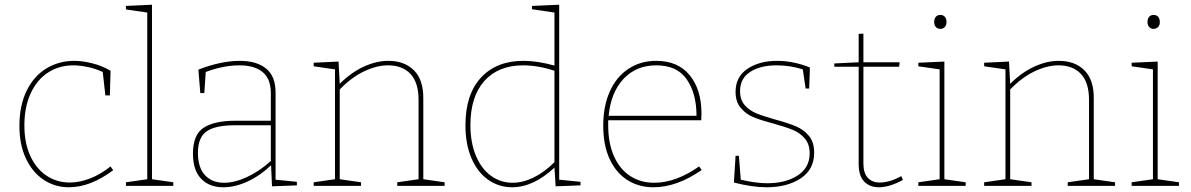

<svg xmlns="http://www.w3.org/2000/svg" viewBox="-20 -785 5032 811"><path d="M458 -66Q362 6 271 6Q212 6 164.5 -25.5Q117 -57 89.5 -115.5Q62 -174 62 -253Q62 -339 92.5 -401.5Q123 -464 176 -496Q229 -528 294 -528Q328 -528 370 -517.5Q412 -507 447 -486L444 -382H425L414 -481Q384 -495 350.5 -502Q317 -509 290 -509Q229 -509 182 -478Q135 -447 109 -389.5Q83 -332 83 -255Q83 -181 108 -126.5Q133 -72 176.5 -43Q220 -14 275 -14Q316 -14 360 -31Q404 -48 447 -82Z M622 -765V-28L712 -15V0H512V-15L602 -28V-732L512 -745V-760Z M1144 -26 1234 -17V-2L1129 2L1125 -87Q1079 -43 1026 -18.5Q973 6 923 6Q864 6 829.5 -30Q795 -66 795 -136Q795 -217 841 -246Q887 -275 973 -275H1124V-391Q1124 -452 1089.5 -480.5Q1055 -509 992 -509Q924 -509 849 -481L843 -392H826L818 -491Q914 -528 993 -528Q1064 -528 1104 -495.5Q1144 -463 1144 -394ZM926 -13Q971 -13 1023 -37Q1075 -61 1124 -105V-256H975Q889 -256 852.5 -230Q816 -204 816 -140Q816 -77 846 -45Q876 -13 926 -13Z M1768 -28 1858 -15V0H1658V-15L1748 -28V-363Q1748 -436 1714 -472.5Q1680 -509 1619 -509Q1571 -509 1517.5 -483.5Q1464 -458 1415 -407V-28L1505 -15V0H1305V-15L1395 -28V-492L1305 -505V-520L1410 -525L1415 -431Q1463 -479 1516.5 -503.5Q1570 -528 1620 -528Q1689 -528 1729 -487.5Q1769 -447 1768 -368Z M2342 -26 2432 -17V-2L2327 2L2322 -77Q2233 6 2143 6Q2088 6 2043 -25Q1998 -56 1972 -115.5Q1946 -175 1946 -256Q1946 -386 2011.5 -457Q2077 -528 2191 -528Q2250 -528 2322 -508V-732L2227 -746V-760L2342 -765ZM2322 -100V-486Q2253 -509 2190 -509Q2085 -509 2026 -443Q1967 -377 1967 -257Q1967 -182 1990.5 -126.5Q2014 -71 2054.5 -42Q2095 -13 2145 -13Q2188 -13 2233.5 -35Q2279 -57 2322 -100Z M2944 -67Q2839 6 2740 6Q2678 6 2630 -24.5Q2582 -55 2555 -113.5Q2528 -172 2528 -254Q2528 -336 2555.5 -398Q2583 -460 2634 -494Q2685 -528 2752 -528Q2844 -528 2893.5 -467Q2943 -406 2943 -305L2942 -277H2549V-256Q2549 -180 2573.5 -125Q2598 -70 2642 -41.5Q2686 -13 2743 -13Q2835 -13 2933 -82ZM2551 -296H2922Q2922 -390 2881 -449.5Q2840 -509 2752 -509Q2667 -509 2613.5 -451.5Q2560 -394 2551 -296Z M3255 -280Q3310 -265 3342 -251.5Q3374 -238 3396.5 -211.5Q3419 -185 3419 -140Q3419 -69 3362 -31.5Q3305 6 3218 6Q3157 6 3080 -14L3087 -127H3101L3109 -26Q3173 -11 3221 -11Q3299 -11 3349.5 -44Q3400 -77 3400 -137Q3400 -176 3379.5 -200Q3359 -224 3328.5 -236.5Q3298 -249 3247 -263Q3194 -277 3162.5 -290Q3131 -303 3109 -329Q3087 -355 3087 -397Q3087 -461 3137.5 -494.5Q3188 -528 3262 -528Q3331 -528 3401 -500L3398 -411H3383L3371 -492Q3317 -509 3260 -509Q3192 -509 3149 -481.5Q3106 -454 3106 -400Q3106 -363 3126 -340.5Q3146 -318 3175.5 -306Q3205 -294 3255 -280Z M3794 -25Q3737 6 3692 6Q3653 6 3630 -18.5Q3607 -43 3607 -91V-503H3504V-517L3607 -522V-642L3627 -643V-522H3780L3778 -503H3627V-94Q3627 -54 3645.5 -34Q3664 -14 3696 -14Q3738 -14 3787 -41Z M3969 -525V-28L4059 -15V0H3859V-15L3949 -28V-492L3859 -505V-520ZM3926 -692Q3926 -706 3933 -714Q3940 -722 3952 -722Q3964 -722 3971 -714Q3978 -706 3978 -692Q3978 -678 3970.5 -670.5Q3963 -663 3951 -663Q3940 -663 3933 -671Q3926 -679 3926 -692Z M4600 -28 4690 -15V0H4490V-15L4580 -28V-363Q4580 -436 4546 -472.5Q4512 -509 4451 -509Q4403 -509 4349.5 -483.5Q4296 -458 4247 -407V-28L4337 -15V0H4137V-15L4227 -28V-492L4137 -505V-520L4242 -525L4247 -431Q4295 -479 4348.5 -503.5Q4402 -528 4452 -528Q4521 -528 4561 -487.5Q4601 -447 4600 -368Z M4870 -525V-28L4960 -15V0H4760V-15L4850 -28V-492L4760 -505V-520ZM4827 -692Q4827 -706 4834 -714Q4841 -722 4853 -722Q4865 -722 4872 -714Q4879 -706 4879 -692Q4879 -678 4871.5 -670.5Q4864 -663 4852 -663Q4841 -663 4834 -671Q4827 -679 4827 -692Z"/></svg>

Font: Bitter Pro Thin
Style: Regular
Weight: 250
Designer: Sol Matas, and Bitter project Authors
Foundry: Sol Matas
Version: Version 1.010